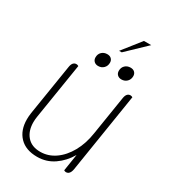

<svg xmlns="http://www.w3.org/2000/svg" viewBox="-195 -896 896 1006"><g transform="rotate(30 253.0 -393.0)"><path d="M48 -134Q48 -152 51 -173L100 -479Q105 -514 129 -514Q135 -514 142 -510L88 -173Q85 -155 85 -138Q85 -85 113 -53Q141 -21 193 -21Q241 -21 282 -49.5Q323 -78 351.5 -129Q380 -180 390 -247L427 -479Q432 -514 456 -514Q462 -514 469 -510L393 -31Q387 4 363 4Q358 4 351 0L367 -102Q338 -52 293 -21Q248 10 192 10Q123 10 85.5 -29Q48 -68 48 -134ZM374 -796H418L303 -686H287ZM197 -595Q197 -615 210 -627.5Q223 -640 243 -640Q259 -640 268 -631Q277 -622 277 -608Q277 -588 264 -575Q251 -562 231 -562Q216 -562 206.5 -571Q197 -580 197 -595ZM338 -595Q338 -615 351 -627.5Q364 -640 384 -640Q400 -640 409 -631Q418 -622 418 -608Q418 -588 405 -575Q392 -562 372 -562Q357 -562 347.5 -571Q338 -580 338 -595Z"/></g></svg>

Font: Thasadith
Style: Italic
Weight: 400
Italic angle: -9°
Designer: Cadson Demak Co.,Ltd.
Foundry: Cadson Demak Co.,Ltd.
Version: Version 1.000; ttfautohint (v1.6)